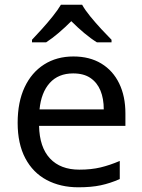

<svg xmlns="http://www.w3.org/2000/svg" viewBox="-20 -786 604 816"><path d="M292 -546Q361 -546 410.5 -516Q460 -486 486.5 -431.5Q513 -377 513 -304V-251H146Q148 -160 192.5 -112.5Q237 -65 317 -65Q368 -65 407.5 -74.5Q447 -84 489 -102V-25Q448 -7 408 1.5Q368 10 313 10Q237 10 178.5 -21Q120 -52 87.5 -113.5Q55 -175 55 -264Q55 -352 84.5 -415Q114 -478 167.5 -512Q221 -546 292 -546ZM291 -474Q228 -474 191.5 -433.5Q155 -393 148 -321H421Q421 -367 407 -401Q393 -435 364.5 -454.5Q336 -474 291 -474ZM329 -766Q341 -744 363.5 -716.5Q386 -689 410.5 -662.5Q435 -636 454 -617V-606H392Q366 -622 338 -645.5Q310 -669 283 -696Q256 -669 229 -646Q202 -623 176 -606H116V-617Q135 -637 158.5 -663Q182 -689 204 -716.5Q226 -744 239 -766Z"/></svg>

Font: Noto Sans Telugu
Style: Regular
Weight: 400
Designer: Jelle Bosma - Monotype Design Team
Foundry: Monotype Imaging Inc.
Version: Version 2.003